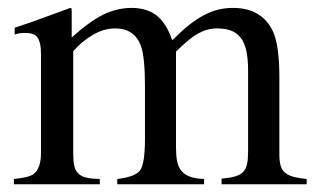

<svg xmlns="http://www.w3.org/2000/svg" viewBox="-20 -478 818 498"><path d="M16.1 -13.7Q55.2 -17.6 66.9 -26.4Q86.4 -41 86.4 -82.5V-334.5Q86.4 -352.5 84 -363.8Q81.5 -375 76.7 -381.3Q71.8 -387.7 64.2 -390.1Q56.6 -392.6 45.9 -392.6Q35.2 -392.6 30 -391.6Q24.9 -390.6 18.1 -388.2V-406.2L53.7 -418Q58.6 -419.4 68.4 -423.1Q78.1 -426.8 90.3 -431.2Q102.5 -435.5 115.2 -440.2Q127.9 -444.8 138.4 -448.7Q148.9 -452.6 155.8 -455.1Q162.6 -457.5 162.1 -457.5Q165 -457.5 165.5 -455.3Q166 -453.1 166 -445.3V-380.9Q213.4 -423.3 248.5 -440.4Q284.2 -457.5 320.8 -457.5Q360.4 -457.5 385.7 -438.2Q411.1 -418.9 426.8 -373.5Q449.7 -396.5 469.5 -412.4Q489.3 -428.2 508.1 -438.2Q526.9 -448.2 545.4 -452.9Q564 -457.5 584 -457.5Q623 -457.5 649.4 -441.2Q675.8 -424.8 689.5 -393.1Q704.6 -356 704.6 -278.8V-76.7Q704.6 -59.6 708 -48.1Q711.4 -36.6 719.7 -29.8Q728 -22.9 741.7 -19.3Q755.4 -15.6 775.4 -13.7V0H554.7V-14.6Q576.2 -16.6 589.4 -20.3Q602.5 -23.9 610.4 -31.7Q618.2 -39.6 620.8 -52.5Q623.5 -65.4 623.5 -85V-294.9Q623.5 -325.2 618.9 -346.2Q614.3 -367.2 604.2 -380.1Q594.2 -393.1 579.1 -398.7Q564 -404.3 543.5 -404.3Q530.3 -404.3 518.3 -401.1Q506.3 -397.9 493.9 -391.1Q481.4 -384.3 467.8 -372.8Q454.1 -361.3 436.5 -344.2V-95.2Q436.5 -75.7 439.2 -60.8Q441.9 -45.9 450 -35.6Q458 -25.4 472.2 -20Q486.3 -14.6 509.3 -13.7V0H284.2V-13.7Q331.1 -19.5 343.3 -36.1Q356 -53.2 356 -117.2V-253.4Q356 -327.6 346.2 -356.9Q330.1 -404.3 278.3 -404.3Q249.5 -404.3 220.7 -387.5Q191.9 -370.6 169.9 -345.2V-79.1Q169.9 -60.5 172.6 -48.1Q175.3 -35.6 182.9 -28.1Q190.4 -20.5 203.9 -17.3Q217.3 -14.2 238.8 -13.7V0H16.1Z"/></svg>

Font: Dima Niloofar
Style: Regular
Weight: 400
Designer: R.Balvardi
Foundry: Dima Software Group
Version: Version 3.00;November 13, 2018;FontCreator 11.5.0.2427 64-bi